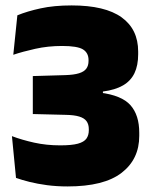

<svg xmlns="http://www.w3.org/2000/svg" viewBox="-20 -673 560 708"><path d="M229 14.5Q189 14.5 153.5 9.8Q118 5 89 -2.2Q60 -9.5 39 -17L24 -171Q61 -157 106 -147Q151 -137 202 -137Q244.5 -137 267.2 -143.2Q290 -149.5 298.8 -162Q307.5 -174.5 307.5 -192.5V-196.5Q307.5 -214.5 299.2 -226Q291 -237.5 272.2 -243.2Q253.5 -249 221.5 -249.5L101 -252.5V-392.5L221 -396Q252.5 -397 271.2 -402.8Q290 -408.5 298.2 -419.8Q306.5 -431 306.5 -448.5V-451.5Q306.5 -478 286 -490.8Q265.5 -503.5 209 -503.5Q157 -503.5 110 -493Q63 -482.5 29 -471L44 -616.5Q80.5 -631.5 129.8 -642.2Q179 -653 244 -653Q367.5 -653 428.5 -609Q489.5 -565 489.5 -483V-473Q489.5 -431.5 475.8 -403Q462 -374.5 433.5 -358Q405 -341.5 359.5 -335.5V-311.5L348.5 -331.5Q429 -321.5 461.2 -285Q493.5 -248.5 493.5 -183.5V-172Q493.5 -86 428.5 -35.8Q363.5 14.5 229 14.5Z"/></svg>

Font: Anek Tamil Medium ExtraBold
Style: Regular
Weight: 800
Version: Version 1.003